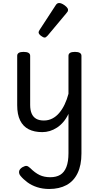

<svg xmlns="http://www.w3.org/2000/svg" viewBox="-20 -859 654 1273"><path d="M260 17Q207 17 170 -2Q133 -21 113.5 -60.5Q94 -100 94 -161V-489Q94 -502 104.5 -508.5Q115 -515 136 -515Q158 -515 169 -508.5Q180 -502 180 -489V-163Q180 -129 190 -106Q200 -83 220 -71.5Q240 -60 271 -60Q301 -60 326.5 -73Q352 -86 372.5 -110Q393 -134 408.5 -166.5Q424 -199 434 -237V-489Q434 -502 444.5 -508.5Q455 -515 477 -515Q498 -515 509 -508.5Q520 -502 520 -489V159Q520 236 494.5 289Q469 342 421 368Q373 394 306 394Q263 394 226 382Q189 370 161.5 349.5Q134 329 116 307Q105 294 106.5 278.5Q108 263 128 250Q146 240 156 241Q166 242 180 255Q212 287 242.5 301.5Q273 316 313 316Q353 316 379.5 300Q406 284 420 248.5Q434 213 434 157V-104Q420 -74 400.5 -51Q381 -28 358 -13Q335 2 310.5 9.5Q286 17 260 17ZM277 -610Q266 -610 251 -622Q236 -634 236 -644Q236 -647 237 -650Q238 -653 242 -660L349 -824Q354 -832 359.5 -835.5Q365 -839 373 -839Q383 -839 396.5 -831.5Q410 -824 420.5 -813.5Q431 -803 431 -794Q431 -787 428.5 -782.5Q426 -778 419 -770L296 -623Q284 -610 277 -610Z"/></svg>

Font: Playwrite GB J
Style: Regular
Weight: 400
Designer: Veronika Burian, José Scaglione
Foundry: TypeTogether
Version: Version 1.002